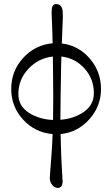

<svg xmlns="http://www.w3.org/2000/svg" viewBox="-20 -636 550 941"><path d="M239 -359Q168 -351 119 -298.5Q70 -246 70 -175Q70 -117 120.5 -84Q171 -51 240 -48Q241 -81 241 -155L240 -277Q240 -292 239.5 -319.5Q239 -347 239 -359ZM276 -49Q343 -54 391.5 -88Q440 -122 440 -180Q440 -249 394.5 -300Q349 -351 281 -359Q279 -309 279 -276L277 -155Q276 -118 276 -49ZM287 250Q287 285 264 285Q247 285 235.5 270Q224 255 224 237Q224 228 226.5 199Q229 170 232.5 120.5Q236 71 238 21Q152 14 93.5 -49.5Q35 -113 35 -200Q35 -288 93.5 -352Q152 -416 238 -424Q237 -459 236 -492.5Q235 -526 234 -544.5Q233 -563 233 -569Q233 -587 234 -595Q235 -603 240 -609.5Q245 -616 255 -616Q270 -616 277.5 -607Q285 -598 286.5 -586Q288 -574 288 -552Q288 -541 283 -423Q365 -413 420 -349Q475 -285 475 -200Q475 -115 417.5 -51Q360 13 277 21Q278 48 278.5 75.5Q279 103 280 125Q281 147 282 167Q283 187 284 202Q285 217 285.5 227.5Q286 238 286 244Z"/></svg>

Font: EB Garamond 08
Style: Regular
Weight: 400
Version: Version 0.016 ; ttfautohint (v1.5)